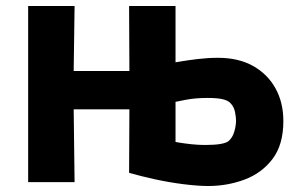

<svg xmlns="http://www.w3.org/2000/svg" viewBox="-20 -608 1014 641"><path d="M74 0V-588H229L226 -371H412L411 -588H566V-400Q566 -400 587 -403.5Q608 -407 641 -411Q674 -415 708 -415Q776 -415 824.5 -388Q873 -361 899.5 -313.5Q926 -266 926 -204Q926 -125 890 -77.5Q854 -30 796.5 -8.5Q739 13 675 13Q641 13 593 7Q545 1 497 -9.5Q449 -20 411 -31L412 -243H226L229 0ZM665 -124Q727 -124 743 -137Q756 -148 762 -168Q768 -188 768 -206Q768 -217 764.5 -234.5Q761 -252 749 -264Q742 -272 724.5 -276.5Q707 -281 672 -281Q631 -281 598.5 -274.5Q566 -268 566 -268V-134Q566 -134 581 -131.5Q596 -129 619 -126.5Q642 -124 665 -124Z"/></svg>

Font: Ruda SemiBold
Style: Bold
Weight: 900
Designer: Mariela Monsalve and Angelina Sanchez
Foundry: Mariela Monsalve and Angelina Sanchez
Version: Version 2.000